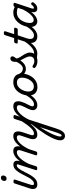

<svg xmlns="http://www.w3.org/2000/svg" viewBox="1386 -2222 1469 4282"><g transform="rotate(-90 2121.0 -80.5)"><path d="M151 17Q111 17 87.5 3Q64 -11 55 -35Q46 -59 47.5 -89Q49 -119 60 -151L169 -483Q175 -503 184.5 -509Q194 -515 214 -515Q245 -515 253.5 -505.5Q262 -496 255 -476L147 -145Q130 -95 136.5 -76.5Q143 -58 172 -58Q186 -58 192.5 -46.5Q199 -35 197 -20.5Q195 -6 183.5 5.5Q172 17 151 17ZM276 -669Q256 -669 241.5 -682Q227 -695 227 -720Q227 -747 245 -771Q263 -795 300 -795Q320 -795 334.5 -782.5Q349 -770 349 -744Q349 -717 331.5 -693Q314 -669 276 -669Z M150 17Q138 17 134.5 5.5Q131 -6 135 -20.5Q139 -35 148.5 -46.5Q158 -58 170 -58Q187 -58 207 -68.5Q227 -79 248.5 -102Q270 -125 293.5 -162Q317 -199 342 -253Q384 -339 417.5 -391.5Q451 -444 480.5 -471.5Q510 -499 537 -508Q564 -517 590 -517Q601 -517 604 -505.5Q607 -494 604 -479.5Q601 -465 593.5 -453.5Q586 -442 575 -442Q561 -442 545 -433.5Q529 -425 510 -403.5Q491 -382 468 -344Q445 -306 417 -248Q375 -161 340 -108.5Q305 -56 273 -29Q241 -2 211 7.5Q181 17 150 17Z M506 15Q490 15 476.5 8Q463 1 469 -18L594 -406Q600 -423 595.5 -432.5Q591 -442 576 -442Q560 -442 554 -453.5Q548 -465 550.5 -479.5Q553 -494 563.5 -505.5Q574 -517 591 -517Q621 -517 639.5 -507Q658 -497 667 -480Q676 -463 677.5 -442Q679 -421 676 -399L667 -370Q693 -406 720.5 -434Q748 -462 777 -481Q806 -500 836 -509.5Q866 -519 896 -519Q950 -519 975 -491.5Q1000 -464 1001 -417Q1002 -370 983 -315L884 -11Q880 2 870 8.5Q860 15 837 15Q821 15 807 8Q793 1 799 -18L905 -344Q914 -370 915 -391.5Q916 -413 904.5 -426.5Q893 -440 862 -440Q833 -440 799.5 -420Q766 -400 732 -364Q698 -328 666 -278.5Q634 -229 606 -169L554 -11Q550 2 539.5 8.5Q529 15 506 15ZM1261 17Q1222 17 1199 2.5Q1176 -12 1166.5 -35.5Q1157 -59 1159 -89Q1161 -119 1171 -151L1236 -344Q1245 -370 1246 -391.5Q1247 -413 1235.5 -426.5Q1224 -440 1193 -440Q1162 -440 1127.5 -419Q1093 -398 1058 -360Q1023 -322 990.5 -270.5Q958 -219 930 -157H893Q922 -242 960 -309Q998 -376 1042 -423Q1086 -470 1133 -494.5Q1180 -519 1227 -519Q1281 -519 1306 -491Q1331 -463 1332 -416.5Q1333 -370 1314 -315L1258 -145Q1241 -95 1247.5 -76.5Q1254 -58 1283 -58Q1298 -58 1304 -46.5Q1310 -35 1307.5 -20.5Q1305 -6 1293.5 5.5Q1282 17 1261 17Z M1262 17Q1248 17 1241.5 5.5Q1235 -6 1237.5 -20.5Q1240 -35 1251.5 -46.5Q1263 -58 1284 -58Q1312 -58 1342.5 -75Q1373 -92 1407.5 -127Q1442 -162 1482.5 -217.5Q1523 -273 1572 -350Q1581 -363 1593.5 -361.5Q1606 -360 1613.5 -350.5Q1621 -341 1615 -328Q1562 -233 1516.5 -167Q1471 -101 1429 -60.5Q1387 -20 1346 -1.5Q1305 17 1262 17Z M1227 634Q1206 634 1184 623Q1162 612 1147.5 588.5Q1133 565 1133 527Q1133 490 1149 440Q1165 390 1195.5 328.5Q1226 267 1269 197.5Q1312 128 1366.5 52.5Q1421 -23 1484 -101L1608 -483Q1615 -503 1624.5 -509Q1634 -515 1653 -515Q1684 -515 1692.5 -505.5Q1701 -496 1694 -476L1660 -373Q1695 -420 1733.5 -452.5Q1772 -485 1811.5 -502Q1851 -519 1891 -519Q1930 -519 1954.5 -506.5Q1979 -494 1991.5 -469.5Q2004 -445 2004 -411Q2004 -373 1992.5 -335.5Q1981 -298 1964.5 -262.5Q1948 -227 1931 -195Q1914 -163 1902.5 -136.5Q1891 -110 1891 -91Q1891 -74 1903 -66Q1915 -58 1937 -58Q1951 -58 1957.5 -46.5Q1964 -35 1961.5 -20.5Q1959 -6 1947.5 5.5Q1936 17 1915 17Q1866 17 1836 -10Q1806 -37 1806 -82Q1806 -109 1817 -141Q1828 -173 1844.5 -206.5Q1861 -240 1878 -273.5Q1895 -307 1906 -337Q1917 -367 1917 -392Q1917 -414 1903 -427Q1889 -440 1859 -440Q1828 -440 1793.5 -420Q1759 -400 1723.5 -364Q1688 -328 1655 -278.5Q1622 -229 1594 -169L1398 432Q1373 510 1347.5 554Q1322 598 1293.5 616Q1265 634 1227 634ZM1239 559Q1248 559 1255.5 553Q1263 547 1272 531Q1281 515 1292.5 485.5Q1304 456 1319 409L1428 73Q1389 133 1356 189.5Q1323 246 1297.5 297Q1272 348 1254.5 392Q1237 436 1227.5 469.5Q1218 503 1218 526Q1218 542 1224 550.5Q1230 559 1239 559Z M1916 17Q1902 17 1895.5 5.5Q1889 -6 1891.5 -20.5Q1894 -35 1905.5 -46.5Q1917 -58 1938 -58Q1964 -58 1991.5 -72Q2019 -86 2046 -111.5Q2073 -137 2098.5 -172Q2124 -207 2146 -250Q2153 -264 2166 -263.5Q2179 -263 2188 -253Q2197 -243 2192 -229Q2165 -170 2134 -124Q2103 -78 2068 -47Q2033 -16 1995 0.5Q1957 17 1916 17Z M2322 19Q2260 19 2217 -6Q2174 -31 2152.5 -75.5Q2131 -120 2131 -176Q2131 -229 2150 -288.5Q2169 -348 2206.5 -400.5Q2244 -453 2300.5 -486Q2357 -519 2432 -519Q2494 -519 2536.5 -495.5Q2579 -472 2600.5 -429.5Q2622 -387 2622 -331Q2622 -291 2610.5 -243.5Q2599 -196 2575.5 -149.5Q2552 -103 2516 -65Q2480 -27 2431.5 -4Q2383 19 2322 19ZM2332 -61Q2381 -61 2418 -87Q2455 -113 2480 -153.5Q2505 -194 2518 -238.5Q2531 -283 2531 -321Q2531 -360 2518 -386Q2505 -412 2481 -425.5Q2457 -439 2424 -439Q2374 -439 2336 -413.5Q2298 -388 2272.5 -348Q2247 -308 2234 -264Q2221 -220 2221 -183Q2221 -144 2234.5 -116.5Q2248 -89 2273 -75Q2298 -61 2332 -61Z M2726 -238Q2690 -238 2657.5 -252Q2625 -266 2598 -298.5Q2571 -331 2550 -389Q2543 -409 2554 -421Q2565 -433 2581 -432Q2597 -431 2604 -412Q2625 -356 2659 -330.5Q2693 -305 2732 -305Q2778 -305 2821.5 -352.5Q2865 -400 2902 -488Q2909 -505 2922 -508.5Q2935 -512 2946.5 -506.5Q2958 -501 2964 -489Q2970 -477 2964 -462Q2937 -390 2899.5 -340Q2862 -290 2818.5 -264Q2775 -238 2726 -238Z M3068 17Q3049 17 3027.5 13.5Q3006 10 2981 8.5Q2956 7 2923 13L2949 -14Q2980 -28 3007.5 -37.5Q3035 -47 3056 -52.5Q3077 -58 3090 -58Q3099 -58 3101.5 -46.5Q3104 -35 3100.5 -20.5Q3097 -6 3088.5 5.5Q3080 17 3068 17ZM2900 19Q2850 19 2812 3.5Q2774 -12 2756 -31Q2744 -43 2744.5 -54Q2745 -65 2758 -79Q2770 -91 2780 -91Q2790 -91 2804 -81Q2820 -70 2844 -60Q2868 -50 2897 -50Q2950 -50 2976.5 -76.5Q3003 -103 3003 -150Q3003 -175 2994.5 -201Q2986 -227 2972 -254Q2958 -281 2943 -308.5Q2928 -336 2914 -363.5Q2900 -391 2891.5 -418.5Q2883 -446 2883 -472Q2883 -529 2903.5 -556.5Q2924 -584 2959 -584Q2982 -584 2994 -570.5Q3006 -557 3006 -539Q3006 -521 2993.5 -500Q2981 -479 2959 -452Q2959 -430 2968.5 -407.5Q2978 -385 2993 -361.5Q3008 -338 3024.5 -313Q3041 -288 3056 -261.5Q3071 -235 3080.5 -207Q3090 -179 3090 -148Q3090 -70 3038 -25.5Q2986 19 2900 19Z M3067 17Q3053 17 3046.5 5.5Q3040 -6 3042.5 -20.5Q3045 -35 3056.5 -46.5Q3068 -58 3089 -58Q3117 -58 3148.5 -73Q3180 -88 3215.5 -119.5Q3251 -151 3290.5 -201Q3330 -251 3374 -321Q3383 -335 3395.5 -333.5Q3408 -332 3415.5 -322Q3423 -312 3416 -300Q3368 -212 3324 -151.5Q3280 -91 3237 -54Q3194 -17 3152 0Q3110 17 3067 17Z M3451 17Q3402 17 3369.5 -1.5Q3337 -20 3320.5 -52.5Q3304 -85 3304.5 -128Q3305 -171 3321 -220L3386 -420H3308Q3298 -420 3294 -430Q3290 -440 3295 -460Q3301 -480 3310.5 -490Q3320 -500 3331 -500H3413L3477 -698Q3483 -718 3492.5 -724Q3502 -730 3522 -730Q3553 -730 3561.5 -720.5Q3570 -711 3563 -691L3501 -500H3627Q3638 -500 3642 -490.5Q3646 -481 3641 -460Q3635 -441 3625 -430.5Q3615 -420 3604 -420H3475L3406 -210Q3394 -172 3393.5 -143.5Q3393 -115 3402.5 -96Q3412 -77 3430 -67.5Q3448 -58 3473 -58Q3487 -58 3493.5 -46.5Q3500 -35 3497.5 -20.5Q3495 -6 3483.5 5.5Q3472 17 3451 17Z M3454 17Q3440 17 3433.5 5.5Q3427 -6 3429.5 -20.5Q3432 -35 3443.5 -46.5Q3455 -58 3476 -58Q3502 -58 3529.5 -72Q3557 -86 3584 -111.5Q3611 -137 3636.5 -172Q3662 -207 3684 -250Q3691 -264 3704 -263.5Q3717 -263 3726 -253Q3735 -243 3730 -229Q3703 -170 3672 -124Q3641 -78 3606 -47Q3571 -16 3533 0.5Q3495 17 3454 17Z M3789 17Q3749 17 3720 -2Q3691 -21 3675.5 -56.5Q3660 -92 3660 -141Q3660 -186 3673 -237.5Q3686 -289 3712 -338.5Q3738 -388 3777.5 -429Q3817 -470 3869 -494.5Q3921 -519 3986 -519Q4018 -519 4050 -510Q4082 -501 4110 -485L4111 -489Q4117 -506 4127 -510.5Q4137 -515 4155 -515Q4186 -515 4194.5 -505.5Q4203 -496 4196 -476L4075 -111Q4071 -97 4069.5 -85Q4068 -73 4072.5 -66.5Q4077 -60 4088 -60Q4101 -60 4112.5 -67Q4124 -74 4135 -85.5Q4146 -97 4156 -110Q4163 -119 4172.5 -122Q4182 -125 4195 -115Q4212 -105 4213.5 -94.5Q4215 -84 4210 -74Q4200 -57 4181 -36Q4162 -15 4135.5 0.5Q4109 16 4074 16Q4042 16 4023.5 4.5Q4005 -7 3997.5 -25.5Q3990 -44 3989.5 -66Q3989 -88 3993 -110Q3994 -112 3994.5 -114.5Q3995 -117 3995 -120Q3958 -70 3921.5 -40Q3885 -10 3851.5 3.5Q3818 17 3789 17ZM3750 -153Q3750 -125 3758 -104.5Q3766 -84 3781 -73.5Q3796 -63 3818 -63Q3852 -63 3890 -90.5Q3928 -118 3968.5 -170.5Q4009 -223 4048 -298L4088 -417Q4059 -431 4033 -435.5Q4007 -440 3982 -440Q3934 -440 3896.5 -420.5Q3859 -401 3831.5 -369Q3804 -337 3786 -298.5Q3768 -260 3759 -222Q3750 -184 3750 -153Z"/></g></svg>

Font: Playwrite CU
Style: Regular
Weight: 400
Designer: Veronika Burian, José Scaglione
Foundry: TypeTogether
Version: Version 1.002